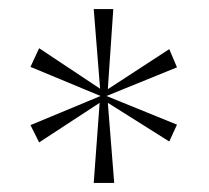

<svg xmlns="http://www.w3.org/2000/svg" viewBox="-20 -780 460 422"><path d="M186 -378 199 -554 66 -467 47 -505 201 -569 47 -633 66 -674 200 -585 186 -760H229L217 -584L352 -672L369 -632L214 -569L369 -506L352 -469L217 -554L231 -378Z"/></svg>

Font: Noto Serif Gujarati Thin
Style: Regular
Weight: 250
Version: Version 2.102